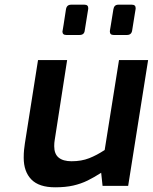

<svg xmlns="http://www.w3.org/2000/svg" viewBox="-20 -792 651 818"><path d="M215 6Q146 6 113.5 -27.5Q81 -61 81 -120Q81 -139 82.5 -153.5Q84 -168 86 -181L142 -536H266L213 -195Q212 -189 211.5 -183Q211 -177 211 -169Q211 -136 230 -120.5Q249 -105 285 -105Q327 -105 360 -118Q393 -131 426 -153L487 -536H611L526 0H417L411 -56Q382 -37 353.5 -23Q325 -9 292 -1.5Q259 6 215 6ZM464 -643Q448 -643 448 -658Q448 -659 448.5 -663Q449 -667 452.5 -687Q456 -707 463 -752Q466 -772 484 -772H542Q558 -772 558 -757Q558 -757 557.5 -752Q557 -747 553.5 -727.5Q550 -708 543 -662Q540 -643 521 -643ZM262 -643Q246 -643 246 -658Q246 -659 247 -663Q248 -667 251 -687Q254 -707 261 -752Q264 -772 283 -772H340Q356 -772 356 -757Q356 -757 355.5 -752Q355 -747 351.5 -727.5Q348 -708 341 -662Q339 -643 319 -643Z"/></svg>

Font: Exo Thin SemiBold
Style: Italic
Weight: 600
Italic angle: -9°
Version: Version 2.000